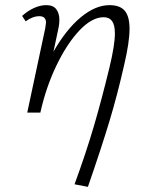

<svg xmlns="http://www.w3.org/2000/svg" viewBox="-20 -438 570 747"><path d="M484 -326Q484 -274 463 -185Q437 -70 406 33Q375 136 322 289L270 279Q315 156 345.5 52Q376 -52 406 -176Q427 -263 427 -308Q427 -341 416 -356Q405 -371 383 -371Q338 -371 289.5 -320Q241 -269 200 -184Q159 -99 137 0H86L156 -328Q159 -346 159 -350Q159 -375 133 -375Q107 -375 80 -355L66 -376Q88 -396 112.5 -407Q137 -418 160 -418Q187 -418 199 -402Q211 -386 211 -361Q211 -346 208 -331L188 -237Q237 -323 294 -370.5Q351 -418 406 -418Q447 -418 465.5 -396Q484 -374 484 -326Z"/></svg>

Font: Ysabeau Infant Semilight
Style: Italic
Weight: 300
Italic angle: -12°
Designer: Christian Thalmann (Catharsis Fonts)
Version: Version 0.003